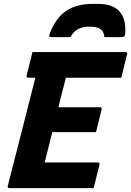

<svg xmlns="http://www.w3.org/2000/svg" viewBox="-20 -968 675 988"><path d="M343 -777H246Q236 -777 234 -780.5Q232 -784 236 -796Q269 -879 322.5 -913.5Q376 -948 456 -948H484Q561 -948 595.5 -908.5Q630 -869 624 -796Q623 -784 619.5 -780.5Q616 -777 606 -777H517Q515 -807 496 -819Q477 -831 443 -831Q409 -831 383.5 -819Q358 -807 343 -777ZM28 0Q18 0 20 -11Q55 -149 91 -289Q127 -429 162 -568H125Q120 -568 118 -571.5Q116 -575 117 -579Q125 -612 132 -639.5Q139 -667 147 -700H626Q631 -700 633.5 -696.5Q636 -693 634 -689Q626 -656 619 -628.5Q612 -601 604 -568H319Q314 -549 309.5 -530.5Q305 -512 300 -494Q295 -475 290 -455.5Q285 -436 281 -416H495Q500 -416 502 -412.5Q504 -409 503 -405Q501 -396 495.5 -375Q490 -354 484.5 -330.5Q479 -307 474 -288H249Q239 -249 229.5 -210Q220 -171 210 -132H483Q494 -132 492 -121Q488 -105 479 -69Q470 -33 462 0Z"/></svg>

Font: Recursive Mn Lnr St XBd
Style: Italic
Weight: 800
Italic angle: -15°
Monospace: yes
Version: Version 1.079;hotconv 1.0.112;makeotfexe 2.5.65598; ttfautoh